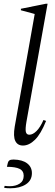

<svg xmlns="http://www.w3.org/2000/svg" viewBox="-20 -770 296 1029"><path d="M103 10Q74 10 62 -14.5Q50 -39 59 -92L166 -695L92 -715V-723L226 -750H235L122 -119Q115 -79 118.5 -63.5Q122 -48 137 -48Q156 -48 176 -68Q196 -88 213 -127L227 -122Q199 -52 167.5 -21Q136 10 103 10ZM36 239Q29 239 19 238.5Q9 238 2 236L5 226Q12 227 18.5 227.5Q25 228 32 228Q64 228 85.5 214Q107 200 107 172Q107 146 85 135Q63 124 17 124L22 103Q24 94 30.5 89.5Q37 85 53 85Q100 86 125.5 105.5Q151 125 151 158Q151 197 118.5 218Q86 239 36 239Z"/></svg>

Font: Spectral Light
Style: Italic
Weight: 300
Italic angle: -10°
Designer: Jean-Baptiste Levee
Foundry: Production Type
Version: Version 2.001